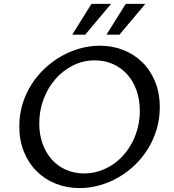

<svg xmlns="http://www.w3.org/2000/svg" viewBox="-20 -961 900 991"><path d="M414.1 -65.9Q454.1 -65.9 491 -77.6Q527.8 -89.4 559.8 -110.4Q591.8 -131.3 617.9 -160.9Q644 -190.4 662.6 -226.3Q681.2 -262.2 691.4 -303.2Q701.7 -344.2 701.7 -388.7Q701.7 -445.8 684.8 -493.9Q668 -542 637.2 -576.4Q606.4 -610.8 563.7 -630.1Q521 -649.4 469.7 -649.4Q408.7 -649.4 356.4 -623Q304.2 -596.7 265.4 -552Q226.6 -507.3 204.6 -448.5Q182.6 -389.6 182.6 -324.2Q182.6 -267.6 199.5 -220Q216.3 -172.4 246.8 -138.2Q277.3 -104 320.1 -85Q362.8 -65.9 414.1 -65.9ZM390.6 9.8Q324.7 9.8 267.8 -12.9Q210.9 -35.6 169.2 -77.1Q127.4 -118.7 103.5 -177.5Q79.6 -236.3 79.6 -308.6Q79.6 -368.7 95.9 -422.9Q112.3 -477.1 141.4 -523.2Q170.4 -569.3 210 -606.7Q249.5 -644 295.7 -670.4Q341.8 -696.8 392.6 -710.9Q443.4 -725.1 495.1 -725.1Q559.6 -725.1 616 -703.1Q672.4 -681.2 714.4 -639.9Q756.3 -598.6 780.5 -539.8Q804.7 -481 804.7 -407.2Q804.7 -347.7 788.6 -293.7Q772.5 -239.7 743.9 -193.4Q715.3 -147 676.3 -109.4Q637.2 -71.8 591.3 -45.4Q545.4 -19 494.1 -4.6Q442.9 9.8 390.6 9.8ZM529.8 -782.2 628.9 -940.9H730L596.7 -782.2ZM353 -782.2 452.1 -940.9H553.2L419.9 -782.2Z"/></svg>

Font: Proza Libre
Style: Italic
Weight: 400
Designer: Jasper de Waard
Foundry: Jasper de Waard
Version: Version 1.000; ttfautohint (v1.4.1.8-43bc)